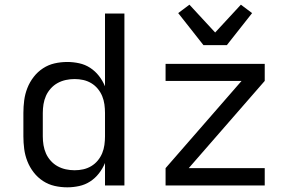

<svg xmlns="http://www.w3.org/2000/svg" viewBox="-20 -793 1240 821"><path d="M268 8Q240 8 213.5 2Q187 -4 164 -19Q141 -34 124 -56Q107 -78 97 -103.5Q87 -129 83.5 -156Q80 -183 80 -210V-310Q80 -337 83.5 -364Q87 -391 97 -416.5Q107 -442 124 -464Q141 -486 164 -501Q187 -516 213.5 -522Q240 -528 268 -528Q293 -528 318.5 -522.5Q344 -517 365.5 -503Q387 -489 403 -468.5Q419 -448 429 -424V-735H512V0H429V-96Q419 -72 403 -51.5Q387 -31 365.5 -17Q344 -3 318.5 2.5Q293 8 268 8ZM299 -65Q318 -65 336 -69Q354 -73 370 -82.5Q386 -92 398 -106.5Q410 -121 417 -138Q424 -155 426.5 -173.5Q429 -192 429 -210V-310Q429 -328 426.5 -346.5Q424 -365 417 -382Q410 -399 398 -413.5Q386 -428 370 -437.5Q354 -447 336 -451Q318 -455 299 -455Q280 -455 261.5 -451Q243 -447 226.5 -438Q210 -429 197 -414.5Q184 -400 176.5 -383Q169 -366 166 -347.5Q163 -329 163 -310V-210Q163 -191 166 -172.5Q169 -154 176.5 -137Q184 -120 197 -105.5Q210 -91 226.5 -82Q243 -73 261.5 -69Q280 -65 299 -65ZM688 0V-74L1013 -447H688V-520H1112V-447L787 -74H1112V0ZM850 -600 742 -737 790 -773 900 -654 1010 -773 1058 -737 950 -600Z"/></svg>

Font: Iosevka Aile
Style: Regular
Weight: 400
Designer: Belleve Invis
Foundry: Belleve Invis
Version: Version 28.0.1; ttfautohint (v1.8.4)